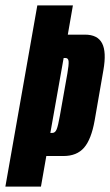

<svg xmlns="http://www.w3.org/2000/svg" viewBox="-62 -695 410 715"><path d="M-42 0 77 -675H209.5L190.5 -566H254.5Q301.5 -566 318.2 -533.8Q335 -501.5 323 -433.5L290.5 -246.5Q278 -176 251 -145Q224 -114 174.5 -114H110.5L90.5 0ZM125.5 -200H133Q143.5 -200 149 -213.5Q154.5 -227 161 -264L189 -422Q194.5 -453.5 193.5 -466.2Q192.5 -479 182 -479H175Z"/></svg>

Font: Anybody UltraCondensed Regular
Style: Bold Italic
Weight: 700
Width: 1
Italic angle: -10°
Designer: Tyler Finck
Foundry: Etcetera Type Company
Version: Version 1.010; ttfautohint (v1.8.3) -l 8 -r 50 -G 200 -x 14 